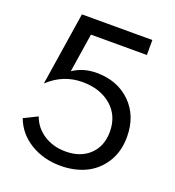

<svg xmlns="http://www.w3.org/2000/svg" viewBox="-138 -858 892 981"><g transform="rotate(20 308.0 -367.5)"><path d="M36.6 -148.4 110.4 -184.6Q130.4 -128.9 181.4 -95.9Q232.4 -63 299.8 -63Q381.3 -63 430.2 -109.9Q479 -156.7 479 -234.9Q479 -322.3 418.5 -374.3Q357.9 -426.3 261.2 -426.3Q156.7 -426.3 77.6 -351.6L139.6 -750H522.5V-668.5H218.3L185.5 -457.5Q240.7 -495.1 313 -495.1Q426.8 -495.1 498.5 -424.8Q570.3 -354.5 570.3 -239.7Q570.3 -159.7 533.2 -101.1Q496.1 -42.5 435.8 -13.9Q375.5 14.6 300.3 14.6Q208.5 14.6 136.7 -28.8Q64.9 -72.3 36.6 -148.4Z"/></g></svg>

Font: Spartan MB Med
Style: Regular
Weight: 500
Designer: Matt Bailey, Mirko Velimirovic
Foundry: Matt Bailey
Version: Version 1.005